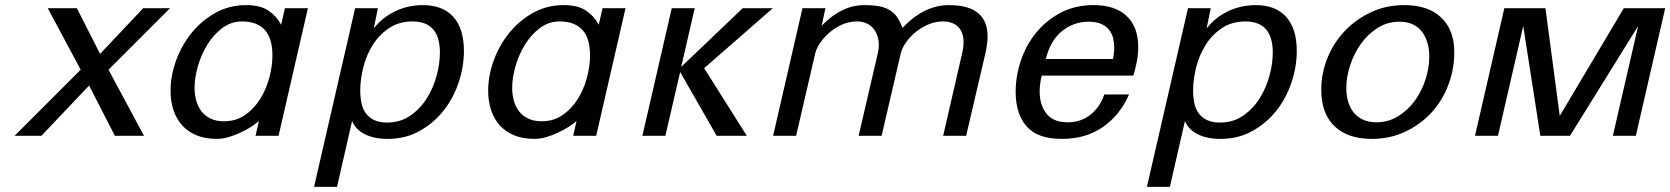

<svg xmlns="http://www.w3.org/2000/svg" viewBox="-20 -532 6542 752"><path d="M430 0 329 -197 142 0H37L296 -259L167 -500H281L372 -321L541 -500H646L405 -259L544 0Z M648 -177Q648 -235 669.5 -294.5Q691 -354 730 -402.5Q769 -451 823.5 -481.5Q878 -512 944 -512Q1000 -512 1032 -490Q1064 -468 1081 -435L1096 -500H1186L1071 0H981L994 -58Q982 -47 963 -35Q944 -23 921.5 -12.5Q899 -2 875.5 5Q852 12 829 12Q784 12 750 -2Q716 -16 693.5 -41Q671 -66 659.5 -100.5Q648 -135 648 -177ZM742 -189Q742 -162 748.5 -138Q755 -114 769 -96Q783 -78 805 -67.5Q827 -57 857 -57Q905 -57 940.5 -82Q976 -107 999.5 -145Q1023 -183 1035 -228.5Q1047 -274 1047 -315Q1047 -383 1016.5 -415.5Q986 -448 928 -448Q885 -448 850.5 -422Q816 -396 792 -357Q768 -318 755 -272.5Q742 -227 742 -189Z M1371 -500H1460L1444 -421Q1479 -465 1529 -488.5Q1579 -512 1636 -512Q1714 -512 1755.5 -466Q1797 -420 1797 -332Q1797 -271 1776.5 -209.5Q1756 -148 1717.5 -99Q1679 -50 1623.5 -19Q1568 12 1498 12Q1446 12 1409.5 -6Q1373 -24 1359 -58L1300 200H1210ZM1391 -178Q1391 -151 1396 -127.5Q1401 -104 1413.5 -87.5Q1426 -71 1446 -61.5Q1466 -52 1496 -52Q1548 -52 1587 -79Q1626 -106 1651.5 -146.5Q1677 -187 1690 -235Q1703 -283 1703 -326Q1703 -448 1596 -448Q1543 -448 1504 -422Q1465 -396 1440 -356Q1415 -316 1403 -268.5Q1391 -221 1391 -178Z M1892 -177Q1892 -235 1913.5 -294.5Q1935 -354 1974 -402.5Q2013 -451 2067.5 -481.5Q2122 -512 2188 -512Q2244 -512 2276 -490Q2308 -468 2325 -435L2340 -500H2430L2315 0H2225L2238 -58Q2226 -47 2207 -35Q2188 -23 2165.5 -12.5Q2143 -2 2119.5 5Q2096 12 2073 12Q2028 12 1994 -2Q1960 -16 1937.5 -41Q1915 -66 1903.5 -100.5Q1892 -135 1892 -177ZM1986 -189Q1986 -162 1992.5 -138Q1999 -114 2013 -96Q2027 -78 2049 -67.5Q2071 -57 2101 -57Q2149 -57 2184.5 -82Q2220 -107 2243.5 -145Q2267 -183 2279 -228.5Q2291 -274 2291 -315Q2291 -383 2260.5 -415.5Q2230 -448 2172 -448Q2129 -448 2094.5 -422Q2060 -396 2036 -357Q2012 -318 1999 -272.5Q1986 -227 1986 -189Z M2611 -500H2701L2648 -270L2889 -500H3007L2738 -265L2905 0H2787L2644 -250L2586 0H2496Z M3123 -500H3213L3198 -431Q3276 -512 3365 -512Q3401 -512 3425.5 -507Q3450 -502 3467 -491Q3484 -480 3495 -463Q3506 -446 3515 -423Q3599 -512 3697 -512Q3848 -512 3848 -389Q3848 -363 3840 -325L3764 0H3674L3748 -322Q3754 -346 3754 -366Q3754 -405 3733 -426.5Q3712 -448 3673 -448Q3644 -448 3616.5 -436.5Q3589 -425 3566.5 -406.5Q3544 -388 3528.5 -366Q3513 -344 3508 -323L3433 0H3343L3418 -323Q3420 -331 3421 -339.5Q3422 -348 3422 -356Q3422 -395 3399.5 -421.5Q3377 -448 3335 -448Q3307 -448 3280 -436.5Q3253 -425 3231 -406.5Q3209 -388 3193.5 -366Q3178 -344 3173 -323L3098 0H3008Z M3958 -172Q3958 -233 3978 -293.5Q3998 -354 4037 -402.5Q4076 -451 4133 -481.5Q4190 -512 4263 -512Q4348 -512 4393 -469Q4438 -426 4438 -348Q4438 -319 4432.5 -290.5Q4427 -262 4419 -236H4060Q4056 -219 4054 -204Q4052 -189 4052 -174Q4052 -120 4079 -86.5Q4106 -53 4161 -53Q4215 -53 4252.5 -84Q4290 -115 4305 -162H4402Q4368 -83 4301 -35.5Q4234 12 4139 12Q4043 12 4000.5 -37.5Q3958 -87 3958 -172ZM4339 -301Q4344 -324 4344 -346Q4344 -365 4339.5 -383Q4335 -401 4323.5 -415.5Q4312 -430 4292.5 -438.5Q4273 -447 4244 -447Q4186 -447 4140.5 -411Q4095 -375 4076 -301Z M4633 -500H4722L4706 -421Q4741 -465 4791 -488.5Q4841 -512 4898 -512Q4976 -512 5017.5 -466Q5059 -420 5059 -332Q5059 -271 5038.5 -209.5Q5018 -148 4979.5 -99Q4941 -50 4885.5 -19Q4830 12 4760 12Q4708 12 4671.5 -6Q4635 -24 4621 -58L4562 200H4472ZM4653 -178Q4653 -151 4658 -127.5Q4663 -104 4675.5 -87.5Q4688 -71 4708 -61.5Q4728 -52 4758 -52Q4810 -52 4849 -79Q4888 -106 4913.5 -146.5Q4939 -187 4952 -235Q4965 -283 4965 -326Q4965 -448 4858 -448Q4805 -448 4766 -422Q4727 -396 4702 -356Q4677 -316 4665 -268.5Q4653 -221 4653 -178Z M5155 -181Q5155 -245 5179 -304.5Q5203 -364 5246.5 -410Q5290 -456 5349.5 -484Q5409 -512 5480 -512Q5574 -512 5625 -463Q5676 -414 5676 -328Q5676 -261 5652.5 -199Q5629 -137 5586 -90.5Q5543 -44 5483.5 -16Q5424 12 5353 12Q5259 12 5207 -37.5Q5155 -87 5155 -181ZM5253 -187Q5253 -159 5260 -134.5Q5267 -110 5281.5 -92Q5296 -74 5318 -63.5Q5340 -53 5371 -53Q5418 -53 5456.5 -77Q5495 -101 5522 -138.5Q5549 -176 5563.5 -221.5Q5578 -267 5578 -310Q5578 -339 5571 -363.5Q5564 -388 5550 -407Q5536 -426 5513.5 -436.5Q5491 -447 5461 -447Q5414 -447 5375.5 -422.5Q5337 -398 5310 -360Q5283 -322 5268 -276Q5253 -230 5253 -187Z M6297 0 6396 -430 6129 0H6013L5946 -430L5847 0H5757L5872 -500H6033L6089 -78L6340 -500H6502L6387 0Z"/></svg>

Font: Perun
Style: Italic
Weight: 400
Italic angle: -12°
Foundry: Copyright (c) Stefan Peev, Context Ltd, 2016
Version: Version 1.027